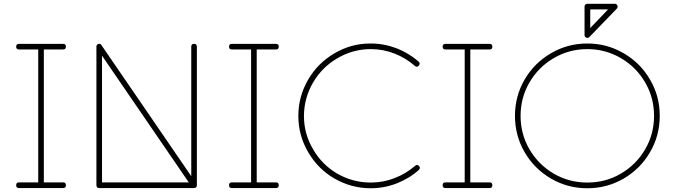

<svg xmlns="http://www.w3.org/2000/svg" viewBox="-20 -984 3607 1020"><path d="M81.1 -15.1C70.8 -15.1 65.9 -10.3 65.9 0C65.9 10.3 70.8 15.1 81.1 15.1H314.9C325.2 15.1 330.1 10.3 330.1 0C330.1 -10.3 325.2 -15.1 314.9 -15.1H212.9V-721.2H314.9C325.2 -721.2 330.1 -726.1 330.1 -735.8C330.1 -746.1 325.2 -751 314.9 -751H81.1C70.8 -751 65.9 -746.1 65.9 -735.8C65.9 -726.1 70.8 -721.2 81.1 -721.2H183.1V-15.1H81.1Z M492.2 0C492.2 9.3 497.6 15.1 506.8 15.1H1008.8C1020 15.1 1025.9 10.3 1025.9 0V-735.8C1025.9 -746.1 1021 -751 1010.7 -751C1001 -751 996.1 -746.1 996.1 -735.8V-47.9L519 -744.1C516.1 -749 512.2 -751.5 507.8 -751.5C506.3 -751.5 504.4 -751 502.4 -750.5C495.6 -748 492.2 -743.2 492.2 -735.8ZM522 -688 982.9 -15.1H522Z M1211.9 -15.1C1201.7 -15.1 1196.8 -10.3 1196.8 0C1196.8 10.3 1201.7 15.1 1211.9 15.1H1445.8C1456.1 15.1 1460.9 10.3 1460.9 0C1460.9 -10.3 1456.1 -15.1 1445.8 -15.1H1343.8V-721.2H1445.8C1456.1 -721.2 1460.9 -726.1 1460.9 -735.8C1460.9 -746.1 1456.1 -751 1445.8 -751H1211.9C1201.7 -751 1196.8 -746.1 1196.8 -735.8C1196.8 -726.1 1201.7 -721.2 1211.9 -721.2H1314V-15.1H1211.9Z M1617.7 -562C1582.5 -502 1564.9 -437.5 1564.9 -368.2C1564.9 -298.8 1582.5 -234.4 1617.7 -174.8C1651.9 -116.2 1697.8 -69.8 1755.9 -36.1C1815.9 -1.5 1880.4 16.1 1949.7 16.1C1997.1 16.1 2043.5 7.3 2087.9 -9.8C2131.3 -26.9 2170.4 -50.3 2205.1 -81.1C2208.5 -84.5 2210.4 -88.4 2210.4 -91.8C2210.9 -95.2 2209.5 -98.6 2206.1 -102.1C2199.7 -109.4 2192.4 -109.4 2185.1 -103C2152.8 -75.2 2116.7 -53.2 2076.7 -38.1C2036.1 -22 1993.7 -14.2 1949.7 -14.2C1885.7 -14.2 1826.2 -30.3 1771 -62C1717.8 -93.3 1675.3 -135.7 1644 -189.9C1611.3 -244.6 1594.7 -303.7 1594.7 -367.7C1595.2 -431.6 1611.3 -491.7 1644 -546.9C1675.3 -600.1 1717.8 -642.6 1771 -673.8C1826.2 -706.5 1885.7 -723.1 1949.7 -723.1C1993.7 -723.1 2036.1 -715.3 2076.7 -699.2C2116.2 -683.6 2152.3 -661.6 2184.1 -633.8C2191.4 -627.4 2198.7 -627.9 2205.1 -635.7C2208 -639.2 2209.5 -642.6 2209.5 -646C2209.5 -649.9 2207.5 -653.8 2203.6 -657.2C2168.9 -687 2130.4 -710.4 2087.9 -727.1C2043 -744.1 1997.1 -752.9 1949.7 -752.9C1880.4 -753.4 1815.9 -735.8 1755.9 -700.2C1697.8 -666 1651.4 -620.1 1617.7 -562Z M2346.7 -15.1C2336.4 -15.1 2331.5 -10.3 2331.5 0C2331.5 10.3 2336.4 15.1 2346.7 15.1H2580.6C2590.8 15.1 2595.7 10.3 2595.7 0C2595.7 -10.3 2590.8 -15.1 2580.6 -15.1H2478.5V-721.2H2580.6C2590.8 -721.2 2595.7 -726.1 2595.7 -735.8C2595.7 -746.1 2590.8 -751 2580.6 -751H2346.7C2336.4 -751 2331.5 -746.1 2331.5 -735.8C2331.5 -726.1 2336.4 -721.2 2346.7 -721.2H2448.7V-15.1H2346.7Z M2767.1 -175.3C2801.8 -116.2 2848.1 -69.8 2907.2 -35.2C2966.3 -1 3030.3 16.1 3100.1 16.1C3169.9 16.1 3233.9 -1 3293 -35.2C3352.1 -69.8 3398.9 -116.2 3433.1 -175.3C3467.8 -234.4 3484.9 -298.8 3484.9 -368.7C3484.9 -438.5 3467.8 -502.4 3433.1 -561.5C3398.9 -620.6 3352.1 -667 3293 -701.2C3233.9 -735.8 3169.9 -752.9 3100.1 -752.9C3030.3 -752.9 2966.3 -735.8 2907.2 -701.2C2848.1 -667 2801.8 -620.6 2767.1 -561.5C2732.9 -502.4 2715.8 -438.5 2715.8 -368.7C2715.8 -298.8 2732.9 -234.4 2767.1 -175.3ZM2793 -546.4C2824.7 -600.6 2867.7 -643.6 2921.9 -675.3C2976.1 -707 3035.6 -723.1 3100.1 -723.1C3164.6 -723.1 3224.1 -707 3278.3 -675.3C3332.5 -643.6 3375.5 -600.6 3407.2 -546.4C3439 -492.2 3454.6 -432.6 3454.6 -368.2C3454.6 -304.2 3439 -244.6 3407.2 -190.4C3375.5 -136.2 3332.5 -93.3 3278.3 -61.5C3224.1 -29.8 3164.6 -14.2 3100.1 -14.2C3035.6 -14.2 2976.1 -29.8 2921.9 -61.5C2867.7 -93.3 2824.7 -136.2 2793 -190.4C2761.2 -244.6 2745.6 -304.2 2745.6 -368.2C2745.6 -432.6 2761.2 -492.2 2793 -546.4ZM3085.4 -797.9C3085.4 -791.5 3088.4 -786.6 3094.7 -784.2C3097.2 -783.2 3099.1 -782.7 3101.1 -782.7C3104.5 -782.7 3107.9 -784.2 3110.8 -787.1L3256.8 -938C3259.8 -941.4 3261.2 -945.3 3261.2 -948.7C3261.2 -950.7 3260.7 -952.6 3259.8 -955.1C3256.8 -960.9 3252.4 -963.9 3246.6 -963.9H3100.6C3091.3 -963.9 3085.4 -957 3085.4 -949.2ZM3115.7 -934.1H3210.4L3115.7 -835Z"/></svg>

Font: Nemoy
Style: Light
Weight: 300
Designer: BSozoo
Foundry: BSozoo
Version: Version 001.000